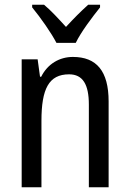

<svg xmlns="http://www.w3.org/2000/svg" viewBox="-20 -786 545 806"><path d="M217 -606H298C320 -652 368 -715 400 -755V-766H350C316 -735 292 -711 257 -673C226 -707 193 -743 165 -766H115V-755C151 -711 194 -650 217 -606ZM286 -547C230 -547 180 -518 153 -464H148L138 -537H71V0H154V-279C154 -413 185 -474 270 -474C328 -474 353 -431 353 -347V0H436V-360C436 -488 385 -547 286 -547Z"/></svg>

Font: Noto Sans Malayalam Condensed
Style: Regular
Weight: 400
Width: 3
Designer: Jelle Bosma - Monotype Design Team
Foundry: Monotype Imaging Inc.
Version: Version 2.104